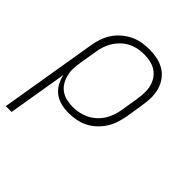

<svg xmlns="http://www.w3.org/2000/svg" viewBox="-203 -660 1006 1006"><g transform="rotate(45 300.0 -156.5)"><path d="M3 215 93 -326Q97 -353 106 -379.5Q115 -406 130.5 -430Q146 -454 168.5 -473.5Q191 -493 216.5 -505.5Q242 -518 269.5 -523Q297 -528 324 -528Q355 -528 384 -522Q413 -516 437 -501.5Q461 -487 478 -464Q495 -441 503 -413Q511 -385 510.5 -355Q510 -325 505 -294L489 -194Q484 -168 475.5 -141.5Q467 -115 451.5 -91Q436 -67 414.5 -47Q393 -27 367.5 -14.5Q342 -2 314.5 3Q287 8 261 8Q231 8 203 1Q175 -6 154 -22.5Q133 -39 119.5 -63.5Q106 -88 101 -115L46 215ZM253 -30Q276 -30 299 -34.5Q322 -39 343.5 -49.5Q365 -60 383.5 -76.5Q402 -93 415 -113.5Q428 -134 435.5 -156Q443 -178 447 -201L463 -301Q467 -325 467.5 -349Q468 -373 462.5 -395Q457 -417 444.5 -436Q432 -455 413 -467.5Q394 -480 371 -485Q348 -490 324 -490Q302 -490 279 -485.5Q256 -481 235 -470.5Q214 -460 196 -443Q178 -426 165.5 -406Q153 -386 145.5 -364Q138 -342 135 -319L119 -223Q115 -199 114 -175Q113 -151 118.5 -128.5Q124 -106 135.5 -86.5Q147 -67 165 -54Q183 -41 206 -35.5Q229 -30 253 -30Z"/></g></svg>

Font: Iosevka SS04 XLt Ex
Style: Italic
Weight: 200
Width: 7
Italic angle: -9°
Monospace: yes
Designer: Belleve Invis
Foundry: Belleve Invis
Version: Version 19.0.0; ttfautohint (v1.8.4)